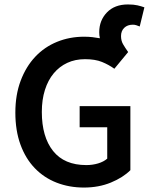

<svg xmlns="http://www.w3.org/2000/svg" viewBox="-20 -831 669 863"><path d="M357 12Q291 12 234.5 -10Q178 -32 136.5 -75Q95 -118 72 -181Q49 -244 49 -325Q49 -405 73 -468.5Q97 -532 138.5 -576Q180 -620 236.5 -643Q293 -666 358 -666Q378 -666 395.5 -664Q413 -662 429 -659Q426 -672 426 -686Q426 -739 460.5 -775Q495 -811 555 -811Q581 -811 598 -807Q615 -803 629 -798L608 -712Q600 -715 593 -717.5Q586 -720 577 -720Q553 -720 538.5 -706Q524 -692 524 -669Q524 -648 533 -632.5Q542 -617 556 -597L494 -522Q469 -540 438.5 -552.5Q408 -565 362 -565Q318 -565 282.5 -548.5Q247 -532 221.5 -501.5Q196 -471 182 -427Q168 -383 168 -328Q168 -216 218.5 -152.5Q269 -89 368 -89Q396 -89 421 -96.5Q446 -104 462 -118V-259H338V-354H566V-66Q533 -33 478.5 -10.5Q424 12 357 12Z"/></svg>

Font: TT Toshiba Sans Medium
Style: Regular
Weight: 500
Designer: Paul D. Hunt
Foundry: Toshiba Corporation
Version: Version 2.020;PS 2.000;hotconv 1.0.86;makeotf.lib2.5.63406